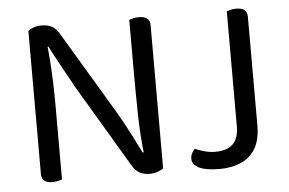

<svg xmlns="http://www.w3.org/2000/svg" viewBox="-47 -680 1139 757"><g transform="rotate(-5 522.5 -301.5)"><path d="M89 -539 157 -545Q161 -514 164 -472Q167 -430 168.5 -385.5Q170 -341 170 -301V-2Q165 0 154.5 2.5Q144 5 133 5Q111 5 100 -3.5Q89 -12 89 -31ZM571 -69 502 -63Q492 -147 490.5 -234.5Q489 -322 489 -404V-606Q495 -608 505 -610.5Q515 -613 527 -613Q549 -613 560 -604.5Q571 -596 571 -577ZM571 -99V-103V-11Q562 -4 548 1Q534 6 517 6Q493 6 476 -3.5Q459 -13 445 -38L255 -358Q240 -385 222 -417.5Q204 -450 188 -479.5Q172 -509 163 -528L89 -509V-596Q97 -604 111.5 -609Q126 -614 143 -614Q167 -614 184 -604.5Q201 -595 215 -570L406 -250Q422 -223 439.5 -190.5Q457 -158 472 -128.5Q487 -99 496 -80ZM875 -289H956V-148Q956 -88 933.5 -53Q911 -18 874 -3.5Q837 11 794 11Q738 11 711.5 -2.5Q685 -16 685 -38Q685 -52 691 -62Q697 -72 702 -77Q717 -70 738.5 -64Q760 -58 782 -58Q827 -58 851 -80Q875 -102 875 -152ZM956 -265H875V-606Q880 -608 890.5 -610.5Q901 -613 912 -613Q934 -613 945 -604.5Q956 -596 956 -576Z"/></g></svg>

Font: Baloo Bhaina 2
Style: Regular
Weight: 400
Designer: Yesha Goshar, Manish Minz, Shuchita Grover and Ek Type
Foundry: Ek Type
Version: Version 1.700